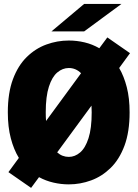

<svg xmlns="http://www.w3.org/2000/svg" viewBox="-20 -908 690 957"><path d="M22 -50 74 -121Q48.5 -162.5 33.8 -219Q19 -275.5 19 -348Q19 -445 44.5 -513.2Q70 -581.5 113.5 -624Q157 -666.5 211.2 -686.2Q265.5 -706 323 -706Q362.5 -706 401.5 -696.8Q440.5 -687.5 475 -667.5L515 -721.5L628 -643L574 -569Q598 -528 612 -473.2Q626 -418.5 626 -348Q626 -250.5 600.5 -182Q575 -113.5 531.5 -71Q488 -28.5 434 -8.8Q380 11 323 11Q284.5 11 246.5 2.2Q208.5 -6.5 174.5 -25L135 28.5ZM208 -348Q208 -325.5 209.5 -305L384 -543Q358 -569 323 -569Q292 -569 265.8 -547Q239.5 -525 223.8 -476.2Q208 -427.5 208 -348ZM323 -126Q353.5 -126 379.5 -148.2Q405.5 -170.5 421.2 -219.2Q437 -268 437 -348Q437 -365.5 436 -381.5L265 -148.5Q290 -126 323 -126ZM399.5 -751.5H236.5L399.5 -888.5H585.5Z"/></svg>

Font: Trispace ExtraBold
Style: Regular
Weight: 800
Designer: Tyler Finck
Foundry: Etcetera Type Company
Version: Version 1.210; ttfautohint (v1.8.3)